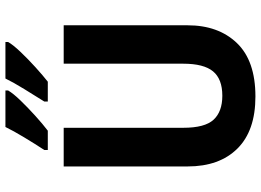

<svg xmlns="http://www.w3.org/2000/svg" viewBox="-150 -824 984 725"><g transform="rotate(-90 342.5 -462.0)"><path d="M609 -246Q609 -130 542 -60Q475 10 340 10Q211 10 143.5 -58Q76 -126 76 -246V-714H222V-262Q222 -181 252.5 -148Q283 -115 343 -115Q406 -115 435 -150Q464 -185 464 -263V-714H609ZM546 -924Q536 -906 509 -877.5Q482 -849 450.5 -820.5Q419 -792 396 -774H321V-787Q343 -822 368.5 -863.5Q394 -905 408 -934H546ZM363 -924Q352 -905 325.5 -877.5Q299 -850 267.5 -821.5Q236 -793 211 -774H138V-787Q161 -822 186 -863.5Q211 -905 225 -934H363Z"/></g></svg>

Font: Noto Sans Arabic SemCond
Style: Bold
Weight: 700
Width: 4
Designer: Monotype Design Team, Nadine Chahine, Nizar Qandah and Khaled Hosny
Foundry: Monotype Imaging Inc.
Version: Version 2.012; ttfautohint (v1.8.4.7-5d5b)